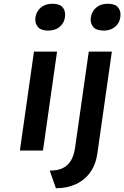

<svg xmlns="http://www.w3.org/2000/svg" viewBox="-20 -802 662 1023"><path d="M237 -639Q200 -639 184 -656Q168 -673 168 -698Q168 -704 169 -710Q174 -742 198 -762Q222 -782 258 -782Q296 -782 311.5 -765.5Q327 -749 327 -725Q327 -718 326 -710Q322 -679 298 -659Q274 -639 237 -639ZM86 0 161 -527H284L209 0ZM533 -639Q495 -639 479 -656Q463 -673 463 -698Q463 -704 464 -710Q469 -742 493 -762Q517 -782 554 -782Q591 -782 606.5 -765.5Q622 -749 622 -725Q622 -718 621 -710Q617 -679 593 -659Q569 -639 533 -639ZM278 201 245 107Q287 107 314 94Q341 81 357.5 54Q374 27 380 -15L453 -527H576L499 14Q491 73 461.5 115Q432 157 385 179Q338 201 278 201Z"/></svg>

Font: Lexend Med
Style: Italic
Weight: 500
Italic angle: -8.13011°
Designer: Bonnie Shaver-Troup, Thomas Jockin
Foundry: Lexend
Version: Version 1.007